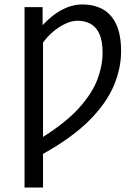

<svg xmlns="http://www.w3.org/2000/svg" viewBox="-20 -688 606 861"><path d="M90 153V-656H171V-575Q195 -601 223 -622Q251 -643 283 -655.5Q315 -668 349 -668Q401 -668 440 -647Q479 -626 501 -579.5Q523 -533 523 -458Q523 -381 490 -303Q457 -225 380.5 -148Q304 -71 173 2V153ZM173 -74Q277 -140 335 -204.5Q393 -269 416.5 -331Q440 -393 440 -452Q440 -505 425.5 -536.5Q411 -568 385.5 -581.5Q360 -595 328 -595Q302 -595 274 -582Q246 -569 219.5 -547Q193 -525 173 -497Z"/></svg>

Font: Source Sans 3
Style: Regular
Weight: 400
Designer: Paul D. Hunt
Foundry: Adobe
Version: Version 3.046;hotconv 1.0.118;makeotfexe 2.5.65603